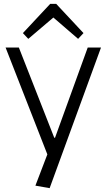

<svg xmlns="http://www.w3.org/2000/svg" viewBox="-20 -787 554 998"><path d="M164 178 237 -13 231 28 9 -540H78L262 -71H266L436 -540H505L238 191ZM99 -615 241 -767H272L414 -615L386 -585L241 -710H274L127 -585Z"/></svg>

Font: Pathway Extreme 28pt Light
Style: Regular
Weight: 300
Designer: Eduardo Rodriguez Tunni
Foundry: Eduardo Rodriguez Tunni
Version: Version 1.001;gftools[0.9.26]